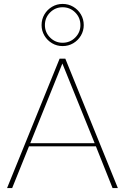

<svg xmlns="http://www.w3.org/2000/svg" viewBox="-20 -959 660 979"><path d="M16 0 284 -660H313L581 0H554L453 -253L489 -213H108L144 -253L42 0ZM117 -186 113 -229H485L480 -186L290 -655H306ZM299 -724Q270 -724 245.5 -738.5Q221 -753 206.5 -777.5Q192 -802 192 -831Q192 -861 206.5 -885.5Q221 -910 245.5 -924.5Q270 -939 299 -939Q329 -939 353.5 -924.5Q378 -910 392.5 -885.5Q407 -861 407 -831Q407 -802 392.5 -777.5Q378 -753 353.5 -738.5Q329 -724 299 -724ZM299 -741Q337 -741 363.5 -767.5Q390 -794 390 -831Q390 -869 363.5 -895.5Q337 -922 299 -922Q262 -922 235.5 -895.5Q209 -869 209 -831Q209 -794 235.5 -767.5Q262 -741 299 -741Z"/></svg>

Font: Panamera Thin
Style: Regular
Weight: 100
Designer: Bastien Sozeau
Foundry: NBR — Bastien Sozeau
Version: Version 3.003;gftools[0.9.33]